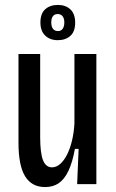

<svg xmlns="http://www.w3.org/2000/svg" viewBox="-20 -747 470 779"><path d="M163 12Q109 12 82 -31.5Q55 -75 55 -168V-528H143V-191Q143 -126 154.5 -97Q166 -68 191 -68Q209 -68 225 -82.5Q241 -97 253 -121.5Q265 -146 272.5 -178Q280 -210 282 -246V-528H371V-208V0H293L299 -143H284Q274 -88 257.5 -53.5Q241 -19 218 -3.5Q195 12 163 12ZM214 -584Q183 -584 163.5 -602.5Q144 -621 144 -656Q144 -692 163.5 -709.5Q183 -727 215 -727Q246 -727 265.5 -709Q285 -691 285 -655Q285 -619 265.5 -601.5Q246 -584 214 -584ZM215 -621Q228 -621 234.5 -630.5Q241 -640 241 -656Q241 -672 234 -681Q227 -690 214 -690Q201 -690 194.5 -681Q188 -672 188 -657Q188 -639 195 -630Q202 -621 215 -621Z"/></svg>

Font: Bricolage Grotesque 24pt Condensed
Style: Regular
Weight: 400
Width: 3
Designer: Mathieu Triay
Foundry: Atelier Triay
Version: Version 1.001;gftools[0.9.33.dev8+g029e19f]